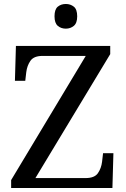

<svg xmlns="http://www.w3.org/2000/svg" viewBox="-20 -945 632 965"><path d="M36 0V-40L411 -664H194Q150 -664 133 -639.5Q116 -615 112 -582L107 -539H55L60 -714H534V-673L158 -50H410Q455 -50 472 -74.5Q489 -99 493 -132L498 -175H550L545 0ZM311 -801Q287 -801 270.5 -815Q254 -829 254 -863Q254 -898 270.5 -911.5Q287 -925 311 -925Q334 -925 351 -911.5Q368 -898 368 -863Q368 -829 351 -815Q334 -801 311 -801Z"/></svg>

Font: Noto Serif Yezidi
Style: Regular
Weight: 400
Designer: Dalton Maag Ltd
Foundry: Dalton Maag Ltd
Version: Version 1.001; ttfautohint (v1.8.4.7-5d5b)